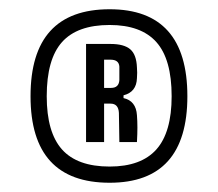

<svg xmlns="http://www.w3.org/2000/svg" viewBox="-20 -895 472 415"><path d="M217 -500Q46 -500 46 -687Q46 -875 217 -875Q385 -875 385 -687Q385 -500 217 -500ZM217 -535Q285 -535 318 -572Q351 -609 351 -687Q351 -767 318 -804Q285 -841 217 -841Q147 -841 114 -804Q81 -767 81 -687Q81 -609 114 -572Q147 -535 217 -535ZM166 -588V-800H219Q248 -800 261.5 -788.5Q275 -777 276 -749Q277 -738 276 -726Q275 -696 247 -689V-683Q274 -677 276 -646Q277 -633 277 -619.5Q277 -606 276 -588H238Q238 -604 237.5 -620.5Q237 -637 237 -651Q236 -671 219 -671H205V-588ZM205 -705H220Q237 -705 238 -722Q238 -736 238 -751Q237 -766 219 -766H205Z"/></svg>

Font: Big Shoulders Display
Style: Bold
Weight: 700
Designer: Patric King
Foundry: XO Type Co
Version: Version 1.000; ttfautohint (v1.8.2)